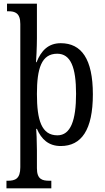

<svg xmlns="http://www.w3.org/2000/svg" viewBox="-20 -780 569 1040"><path d="M15 240H258V199H248C208 199 180 191 180 131V34C180 -12 177 -76 176 -82H180C204 -26 243 11 309 11C421 11 483 -76 483 -269C483 -461 421 -546 309 -546C242 -546 203 -506 178 -443H175C176 -447 180 -528 180 -572V-760H18V-719H25C61 -719 90 -710 90 -650V126C90 189 62 199 22 199H15ZM291 -47C205 -47 180 -129 180 -271C180 -410 205 -489 290 -489C363 -489 392 -415 392 -272C392 -129 363 -47 291 -47Z"/></svg>

Font: Noto Serif Bengali Condensed
Style: Regular
Weight: 400
Width: 3
Designer: Juan Bruce, Universal Thirst, Indian Type Foundry and the Monotype Design Team.
Foundry: Monotype Imaging Inc.
Version: Version 2.003